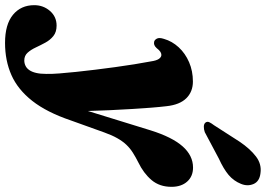

<svg xmlns="http://www.w3.org/2000/svg" viewBox="-276 -621 1029 743"><g transform="rotate(90 238.5 -249.5)"><path d="M371.5 -318Q397.5 -401 433.2 -441.5Q469 -482 515.5 -482Q549.5 -482 569.8 -459.2Q590 -436.5 590 -398.5Q590 -352.5 563.8 -321.5Q537.5 -290.5 495 -270Q475 -260 458 -249.2Q441 -238.5 427.2 -224Q413.5 -209.5 401.8 -188.8Q390 -168 379.5 -138.5L333 -9Q301.5 84 257.5 140Q213.5 196 157.5 220.8Q101.5 245.5 33 245.5Q-38.5 245.5 -75.8 214.8Q-113 184 -113 132.5Q-113 97.5 -90.8 71.8Q-68.5 46 -34 46Q-9 46 6.5 58.5Q22 71 32 89.5Q42 108 50.8 126.8Q59.5 145.5 71 158.2Q82.5 171 101 171Q112 171 121.8 166.2Q131.5 161.5 138.5 151.2Q145.5 141 149.2 125Q153 109 153 85.5Q153.5 65 151.2 35.5Q149 6 145.2 -29.5Q141.5 -65 136.8 -103.2Q132 -141.5 126.8 -180.2Q121.5 -219 115.8 -254.5Q110 -290 104.5 -319.5Q101.5 -340.5 94.8 -350Q88 -359.5 79.5 -359.5Q74 -359.5 67.8 -355.8Q61.5 -352 53 -341Q47 -334.5 41 -332.2Q35 -330 28.5 -331.5Q21.5 -333 16.5 -342Q11.5 -351 17.5 -369.5Q26.5 -401 50 -426.5Q73.5 -452 107.8 -466.8Q142 -481.5 182.5 -481.5Q222 -481.5 247.2 -456Q272.5 -430.5 278 -379Q281 -354 283.8 -318.8Q286.5 -283.5 289 -242.2Q291.5 -201 293.5 -158.2Q295.5 -115.5 296.5 -75.5Q297.5 -35.5 298 -3L275.5 -7ZM415.5 -662.5Q443 -703 472.5 -725.5Q502 -748 537 -743Q569 -739.5 579 -716.2Q589 -693 578.5 -667.5Q567 -639 543.8 -619.5Q520.5 -600 481 -582L378.5 -527.5Q367 -523.5 356.8 -523.8Q346.5 -524 341.5 -530Q336 -537 340.2 -545.5Q344.5 -554 351.5 -563Z"/></g></svg>

Font: Fraunces ExtraBold
Style: Italic
Weight: 800
Italic angle: -16°
Version: Version 1.000;[b76b70a41]